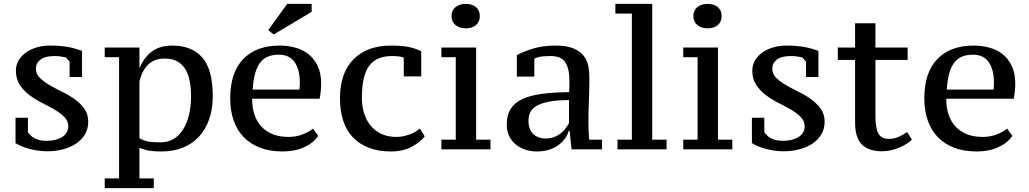

<svg xmlns="http://www.w3.org/2000/svg" viewBox="-20 -770 5307 990"><path d="M332 -119Q332 -146 312 -166.5Q292 -187 262 -204.5Q232 -222 197 -239.5Q162 -257 132 -279.5Q102 -302 82 -332.5Q62 -363 62 -406Q62 -435 76 -458.5Q90 -482 113.5 -499Q137 -516 169 -525.5Q201 -535 237 -535Q267 -535 290 -533Q313 -531 332 -527.5Q351 -524 368 -519Q385 -514 403 -508V-373H339V-452L320 -474Q307 -477 292 -479Q277 -481 260 -481Q212 -481 188.5 -462.5Q165 -444 165 -416Q165 -389 185 -369Q205 -349 235 -331.5Q265 -314 300 -297Q335 -280 365 -258.5Q395 -237 415 -209Q435 -181 435 -142Q435 -106 418.5 -78Q402 -50 373.5 -30.5Q345 -11 306.5 -0.5Q268 10 225 10Q177 10 131.5 -2.5Q86 -15 60 -32V-163H124V-87L144 -66Q157 -56 175 -50Q193 -44 222 -44Q270 -44 301 -64Q332 -84 332 -119Z M773 200H520V150H594V-475H520V-525H699V-420H700Q722 -473 762.5 -504Q803 -535 869 -535Q968 -535 1022.5 -474Q1077 -413 1077 -274Q1077 -208 1058.5 -155Q1040 -102 1005.5 -65Q971 -28 922.5 -8.5Q874 11 814 11Q794 11 778.5 10Q763 9 750 7Q737 5 724.5 1Q712 -3 699 -8V150H773ZM830 -468Q776 -468 744.5 -437.5Q713 -407 699 -351V-58Q719 -45 743.5 -40.5Q768 -36 809 -36Q846 -36 875 -53.5Q904 -71 924 -102.5Q944 -134 954.5 -177.5Q965 -221 965 -274Q965 -317 958 -352.5Q951 -388 935.5 -413.5Q920 -439 894 -453.5Q868 -468 830 -468Z M1621 -69Q1595 -32 1547.5 -10.5Q1500 11 1437 11Q1371 11 1320.5 -8.5Q1270 -28 1236 -63.5Q1202 -99 1184.5 -149.5Q1167 -200 1167 -262Q1167 -396 1234 -465.5Q1301 -535 1422 -535Q1462 -535 1500.5 -525Q1539 -515 1569 -492Q1599 -469 1617.5 -431Q1636 -393 1636 -337Q1636 -320 1634 -301Q1632 -282 1628 -261H1280Q1280 -217 1291.5 -181Q1303 -145 1326.5 -119Q1350 -93 1385 -78.5Q1420 -64 1468 -64Q1507 -64 1540.5 -77Q1574 -90 1594 -107ZM1418 -488Q1387 -488 1363.5 -479Q1340 -470 1323 -449Q1306 -428 1296 -393.5Q1286 -359 1283 -308H1524Q1525 -317 1525.5 -326.5Q1526 -336 1526 -344Q1526 -410 1499.5 -449Q1473 -488 1418 -488ZM1461 -750H1587V-709L1391 -592L1363 -615Z M2170 -67Q2149 -38 2103.5 -13.5Q2058 11 1996 11Q1930 11 1880.5 -8.5Q1831 -28 1798 -63.5Q1765 -99 1749 -149.5Q1733 -200 1733 -262Q1733 -395 1803.5 -465Q1874 -535 1995 -535Q2050 -535 2086 -528Q2122 -521 2152 -506V-376H2062V-472Q2047 -481 2002 -481Q1964 -481 1935 -470Q1906 -459 1886 -434Q1866 -409 1856 -367Q1846 -325 1846 -264Q1846 -224 1857 -187.5Q1868 -151 1890 -123.5Q1912 -96 1945.5 -80Q1979 -64 2024 -64Q2048 -64 2066.5 -69Q2085 -74 2099 -79.5Q2113 -85 2124 -92Q2135 -99 2145 -107Z M2509 0H2256V-50H2330V-475H2256V-525H2435V-50H2509ZM2308 -687Q2308 -716 2328.5 -733Q2349 -750 2381 -750Q2415 -750 2434.5 -733Q2454 -716 2454 -687Q2454 -658 2434.5 -641Q2415 -624 2381 -624Q2349 -624 2328.5 -641Q2308 -658 2308 -687Z M3014 -139Q3014 -116 3015 -92.5Q3016 -69 3018 -50H3084V0H2927L2917 -95H2912Q2907 -75 2893.5 -56Q2880 -37 2859.5 -22Q2839 -7 2811 2Q2783 11 2749 11Q2715 11 2686.5 1Q2658 -9 2637 -27Q2616 -45 2604.5 -70.5Q2593 -96 2593 -128Q2593 -177 2613.5 -209Q2634 -241 2674 -259.5Q2714 -278 2774 -286Q2834 -294 2914 -295Q2916 -311 2916 -325.5Q2916 -340 2916 -354Q2916 -416 2895 -448.5Q2874 -481 2820 -481Q2800 -481 2777 -479Q2754 -477 2735 -467V-375H2645V-486Q2681 -505 2730 -520Q2779 -535 2845 -535Q2902 -535 2936.5 -520.5Q2971 -506 2989.5 -482.5Q3008 -459 3013.5 -429.5Q3019 -400 3019 -371Q3019 -308 3016.5 -250.5Q3014 -193 3014 -139ZM2795 -56Q2819 -56 2838 -63.5Q2857 -71 2871.5 -82.5Q2886 -94 2896.5 -108Q2907 -122 2914 -135V-254Q2849 -254 2808.5 -245.5Q2768 -237 2745 -223Q2722 -209 2713.5 -189.5Q2705 -170 2705 -148Q2705 -103 2729 -79.5Q2753 -56 2795 -56Z M3417 0H3164V-50H3238V-700H3153V-750H3343V-50H3417Z M3756 0H3503V-50H3577V-475H3503V-525H3682V-50H3756ZM3555 -687Q3555 -716 3575.5 -733Q3596 -750 3628 -750Q3662 -750 3681.5 -733Q3701 -716 3701 -687Q3701 -658 3681.5 -641Q3662 -624 3628 -624Q3596 -624 3575.5 -641Q3555 -658 3555 -687Z M4129 -119Q4129 -146 4109 -166.5Q4089 -187 4059 -204.5Q4029 -222 3994 -239.5Q3959 -257 3929 -279.5Q3899 -302 3879 -332.5Q3859 -363 3859 -406Q3859 -435 3873 -458.5Q3887 -482 3910.5 -499Q3934 -516 3966 -525.5Q3998 -535 4034 -535Q4064 -535 4087 -533Q4110 -531 4129 -527.5Q4148 -524 4165 -519Q4182 -514 4200 -508V-373H4136V-452L4117 -474Q4104 -477 4089 -479Q4074 -481 4057 -481Q4009 -481 3985.5 -462.5Q3962 -444 3962 -416Q3962 -389 3982 -369Q4002 -349 4032 -331.5Q4062 -314 4097 -297Q4132 -280 4162 -258.5Q4192 -237 4212 -209Q4232 -181 4232 -142Q4232 -106 4215.5 -78Q4199 -50 4170.5 -30.5Q4142 -11 4103.5 -0.5Q4065 10 4022 10Q3974 10 3928.5 -2.5Q3883 -15 3857 -32V-163H3921V-87L3941 -66Q3954 -56 3972 -50Q3990 -44 4019 -44Q4067 -44 4098 -64Q4129 -84 4129 -119Z M4300 -525H4389V-650H4494V-525H4660V-461H4494V-169Q4494 -106 4510 -80Q4526 -54 4562 -54Q4593 -54 4615.5 -65Q4638 -76 4657 -89L4682 -50Q4673 -41 4657.5 -30.5Q4642 -20 4622 -11Q4602 -2 4577.5 4Q4553 10 4527 10Q4460 10 4424.5 -24.5Q4389 -59 4389 -139V-461H4300Z M5200 -69Q5174 -32 5126.5 -10.5Q5079 11 5016 11Q4950 11 4899.5 -8.5Q4849 -28 4815 -63.5Q4781 -99 4763.5 -149.5Q4746 -200 4746 -262Q4746 -396 4813 -465.5Q4880 -535 5001 -535Q5041 -535 5079.5 -525Q5118 -515 5148 -492Q5178 -469 5196.5 -431Q5215 -393 5215 -337Q5215 -320 5213 -301Q5211 -282 5207 -261H4859Q4859 -217 4870.5 -181Q4882 -145 4905.5 -119Q4929 -93 4964 -78.5Q4999 -64 5047 -64Q5086 -64 5119.5 -77Q5153 -90 5173 -107ZM4997 -488Q4966 -488 4942.5 -479Q4919 -470 4902 -449Q4885 -428 4875 -393.5Q4865 -359 4862 -308H5103Q5104 -317 5104.5 -326.5Q5105 -336 5105 -344Q5105 -410 5078.5 -449Q5052 -488 4997 -488Z"/></svg>

Font: PT Serif Caption
Style: Regular
Weight: 400
Designer: A.Korolkova, O.Umpeleva, V.Yefimov
Foundry: ParaType Ltd
Version: Version 1.000W OFL